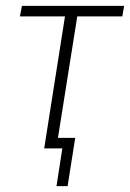

<svg xmlns="http://www.w3.org/2000/svg" viewBox="-20 -507 444 656"><path d="M173 129 193 0H131L202 -451H48L55 -487H404L398 -451H244L178 -36H237L211 129Z"/></svg>

Font: Nunito Sans 10pt Condensed ExtraLight
Style: Italic
Weight: 250
Width: 3
Italic angle: -9°
Designer: Vernon Adams
Foundry: Vernon Adams
Version: Version 3.101;gftools[0.9.27]